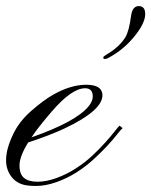

<svg xmlns="http://www.w3.org/2000/svg" viewBox="-66 -617 504 640"><path d="M290.5 -436Q332 -460.4 352.1 -493.2Q364.3 -513.7 371.1 -565.4Q375.5 -596.7 396.7 -596.7Q418 -596.7 418 -569.8Q418 -542 386.7 -501.5Q348.6 -452.1 293.9 -423.3Q288.1 -420.4 283.2 -420.4Q278.3 -420.4 278.3 -424.3Q278.3 -428.2 281.2 -429.9Q284.2 -431.6 290.5 -436ZM-22.9 -22Q-68.8 -71.8 -22.5 -168.9Q-2.4 -211.9 38.1 -247.3Q78.6 -282.7 109.4 -300.3Q168.9 -334.5 221.2 -334.5Q272.9 -334.5 275.4 -302.2Q278.8 -250 148.4 -188.5Q100.6 -166 27.8 -142.1Q-1 -95.2 -1 -65.7Q-1 -36.1 14.4 -23.7Q29.8 -11.2 59.3 -11.2Q88.9 -11.2 123.3 -23.9Q157.7 -36.6 187.7 -56.2Q217.8 -75.7 242.2 -98.6Q266.6 -121.6 285.4 -142.6Q304.2 -163.6 316.2 -179Q328.1 -194.3 332.5 -198.2L342.8 -189.9Q336.4 -184.6 323.5 -168Q310.5 -151.4 290.8 -130.1Q271 -108.9 245.4 -85.4Q219.7 -62 188.7 -42.2Q157.7 -22.5 121.8 -9.8Q85.9 2.9 53.7 2.9Q21.5 2.9 4.6 -3.7Q-12.2 -10.3 -22.9 -22ZM39.1 -159.2Q186.5 -210.9 229 -262.2Q243.2 -279.3 243.2 -295.4Q243.2 -322.8 217.8 -322.8Q172.9 -322.8 105.5 -244.1Q58.6 -189.5 39.1 -159.2Z"/></svg>

Font: Pinyon Script
Style: Regular
Weight: 400
Designer: Nicole Fally
Foundry: Nicole Fally
Version: Version 1.005